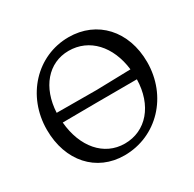

<svg xmlns="http://www.w3.org/2000/svg" viewBox="-146 -805 984 973"><g transform="rotate(-30 346.0 -318.5)"><path d="M369 -649C184 -649 40 -495 40 -297C40 -114 153 12 317 12C506 12 652 -142 652 -341C652 -523 536 -649 369 -649ZM335 -589C456 -589 543 -494 560 -351L360 -346L126 -347C133 -491 216 -589 335 -589ZM348 -39C227 -39 141 -140 128 -289C220 -290 414 -291 563 -291C560 -141 473 -39 348 -39Z"/></g></svg>

Font: Alegreya SC
Style: Regular
Weight: 400
Designer: Juan Pablo del Peral
Foundry: Huerta Tipografica
Version: Version 2.007;PS 002.007;hotconv 1.0.88;makeotf.lib2.5.64775